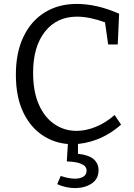

<svg xmlns="http://www.w3.org/2000/svg" viewBox="-20 -727 686 980"><path d="M350 9Q270 9 204 -32Q138 -73 99.5 -152Q61 -231 61 -346Q61 -459 100 -540Q139 -621 209 -664Q279 -707 372 -707Q421 -707 475 -695Q529 -683 588 -657L581 -500H532L516 -613Q478 -627 441.5 -634.5Q405 -642 373 -642Q270 -642 209.5 -565.5Q149 -489 149 -356Q149 -260 178 -194Q207 -128 257.5 -93.5Q308 -59 371 -59Q417 -59 467.5 -79Q518 -99 565 -140L598 -91Q540 -40 475.5 -15.5Q411 9 350 9ZM363 233Q341 233 317.5 228Q294 223 272 213L290 171Q307 177 326.5 181Q346 185 363 185Q388 185 405 175Q422 165 422 144Q422 121 395 109.5Q368 98 321 97L327 0H378V58Q434 64 458.5 86Q483 108 483 141Q483 187 447.5 210Q412 233 363 233Z"/></svg>

Font: Bitter
Style: Regular
Weight: 400
Designer: Sol Matas, and Bitter project Authors
Foundry: Sol Matas
Version: Version 2.001